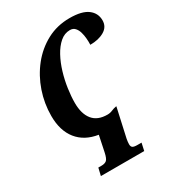

<svg xmlns="http://www.w3.org/2000/svg" viewBox="-226 -855 1105 1220"><g transform="rotate(-30 326.5 -244.5)"><path d="M149 240 162 185H186Q209 185 222.5 174.5Q236 164 245 121L269 6Q172 -9 119.5 -74.5Q67 -140 67 -248Q67 -339 96.5 -425Q126 -511 180.5 -579.5Q235 -648 310.5 -688.5Q386 -729 478 -729Q568 -729 610.5 -697Q653 -665 653 -612Q653 -565 611.5 -540.5Q570 -516 508 -516Q509 -537 507 -562Q505 -587 498.5 -609.5Q492 -632 478.5 -647Q465 -662 442 -662Q402 -662 369.5 -634Q337 -606 312 -560Q287 -514 270.5 -459Q254 -404 246 -348Q238 -292 238 -245Q238 -165 273.5 -121Q309 -77 381 -77Q401 -77 418 -84.5Q435 -92 453 -95H456L409 117Q407 129 406 137.5Q405 146 405 155Q405 172 414.5 178.5Q424 185 448 185H479L467 240Z"/></g></svg>

Font: Noto Serif Condensed ExtraBold
Style: Italic
Weight: 800
Width: 3
Italic angle: -12°
Designer: Monotype Design Team
Foundry: Monotype Imaging Inc.
Version: Version 2.014; ttfautohint (v1.8.4.7-5d5b)